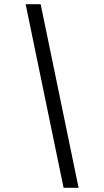

<svg xmlns="http://www.w3.org/2000/svg" viewBox="-20 -780 500 921"><path d="M285 121H357L175 -760H103Z"/></svg>

Font: Noto Serif Devanagari Condensed Black
Style: Regular
Weight: 900
Width: 3
Designer: Universal Thirst, Indian Type Foundry and the Monotype Design Team
Foundry: Monotype Imaging Inc.
Version: Version 2.004